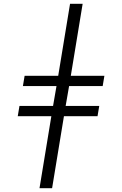

<svg xmlns="http://www.w3.org/2000/svg" viewBox="-20 -843 640 1006"><path d="M187 143 249 -234H73L82 -288H258L276 -392H100L109 -446H285L347 -823H413L351 -446H527L518 -392H342L324 -288H500L491 -234H315L253 143Z"/></svg>

Font: Iosevka Light Extended Oblique
Style: Regular
Weight: 300
Width: 7
Italic angle: -9°
Monospace: yes
Designer: Belleve Invis
Foundry: Belleve Invis
Version: Version 32.5.0; ttfautohint (v1.8.4)